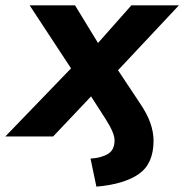

<svg xmlns="http://www.w3.org/2000/svg" viewBox="-64 -511 690 719"><path d="M297 188 275 83Q317 80 341 65Q365 50 365 14Q365 -13 331 -66L277 -150L135 0H-44L202 -255L47 -491H217L303 -350L428 -491H606L378 -248L459 -126Q487 -85 499 -50.5Q511 -16 511 16Q511 102 456 140.5Q401 179 297 188Z"/></svg>

Font: Nunito Sans ExtraBold
Style: Italic
Weight: 800
Italic angle: -9°
Designer: Vernon Adams
Foundry: Vernon Adams
Version: Version 3.006; ttfautohint (v1.8.3)